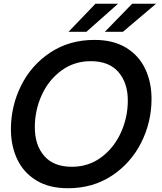

<svg xmlns="http://www.w3.org/2000/svg" viewBox="-20 -987 863 1020"><path d="M38 -300Q38 -424 92.5 -533Q147 -642 248 -708.5Q349 -775 482 -775Q582 -775 650 -733.5Q718 -692 751.5 -621Q785 -550 785 -462Q785 -338 730 -229Q675 -120 574 -53.5Q473 13 341 13Q241 13 173 -28.5Q105 -70 71.5 -141Q38 -212 38 -300ZM659 -453Q659 -547 609 -604.5Q559 -662 462 -662Q374 -662 306 -612Q238 -562 201.5 -481.5Q165 -401 165 -311Q165 -216 215 -158.5Q265 -101 362 -101Q450 -101 517.5 -151Q585 -201 622 -282Q659 -363 659 -453ZM439 -818H344L487 -967H607ZM633 -818H537L682 -967H809Z"/></svg>

Font: Open Sauce Sans SemiBold Italic
Style: Regular
Weight: 600
Italic angle: -10°
Designer: Alfredo Marco Pradil
Foundry: Creative Sauce Fz LLC
Version: Version 1.477